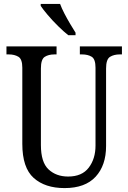

<svg xmlns="http://www.w3.org/2000/svg" viewBox="-20 -951 656 981"><path d="M310 10Q210 10 152 -42Q94 -94 94 -216V-605Q94 -649 74 -661Q54 -673 25 -673H13V-714H269V-673H258Q228 -673 208.5 -660.5Q189 -648 189 -601V-210Q189 -122 228 -85.5Q267 -49 328 -49Q399 -49 433.5 -94.5Q468 -140 468 -207V-605Q468 -649 448.5 -661Q429 -673 399 -673H388V-714H603V-673H592Q562 -673 542 -660.5Q522 -648 522 -601V-205Q522 -106 468.5 -48Q415 10 310 10ZM329 -771Q306 -789 277 -817.5Q248 -846 223.5 -875Q199 -904 188 -921V-931H287Q295 -909 309 -882Q323 -855 338.5 -829Q354 -803 366 -784V-771Z"/></svg>

Font: Noto Serif Myanmar Cond
Style: Regular
Weight: 400
Width: 3
Designer: Ben Mitchell and the Monotype Design Team
Foundry: Monotype Imaging Inc.
Version: Version 2.106; ttfautohint (v1.8.4.7-5d5b)